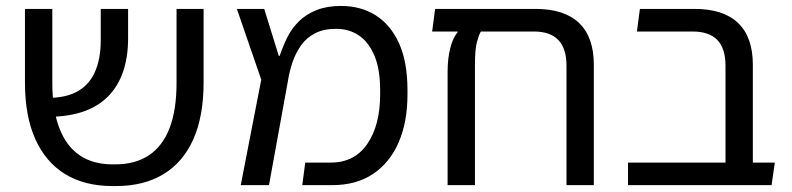

<svg xmlns="http://www.w3.org/2000/svg" viewBox="-20 -623 2664 646"><path d="M359 3Q265 3 199.5 -37Q134 -77 99 -154.5Q64 -232 64 -345V-593H156V-345Q156 -254 179.5 -192.5Q203 -131 248 -100.5Q293 -70 358 -70H368Q435 -70 481 -100.5Q527 -131 550.5 -192Q574 -253 574 -344V-593H665V-345Q665 -232 630.5 -154.5Q596 -77 530 -37Q464 3 370 3ZM132 -230 125 -294Q192 -291 235 -312.5Q278 -334 298.5 -379Q319 -424 319 -488V-593H411V-494Q411 -431 394 -381.5Q377 -332 342.5 -297.5Q308 -263 255.5 -246Q203 -229 132 -230Z M790 0 859 -355 777 -593H869L918 -435H921Q932 -468 947 -498Q962 -528 986 -551.5Q1010 -575 1045 -589Q1080 -603 1127 -603Q1194 -603 1244 -571.5Q1294 -540 1322.5 -477.5Q1351 -415 1351 -319V-305Q1351 -213 1321.5 -144.5Q1292 -76 1235.5 -38Q1179 0 1097 0H997L1007 -76H1093Q1173 -76 1216 -139Q1259 -202 1259 -305V-319Q1259 -391 1239.5 -436.5Q1220 -482 1187 -504Q1154 -526 1111 -526Q1069 -526 1040 -511Q1011 -496 993 -470.5Q975 -445 964.5 -414.5Q954 -384 949 -352L885 0Z M1782 -593Q1879 -593 1928.5 -545.5Q1978 -498 1978 -405V0H1886V-402Q1886 -460 1858.5 -488.5Q1831 -517 1776 -517H1598Q1592 -508 1585 -483Q1578 -458 1578 -405V0H1486V-382Q1486 -426 1495 -461.5Q1504 -497 1521 -516L1501 -520V-593ZM1434 -517 1444 -593H1664V-517Z M2421 0V-402Q2421 -460 2393.5 -488.5Q2366 -517 2310 -517H2123L2133 -593H2317Q2414 -593 2463.5 -545.5Q2513 -498 2513 -405V-66Q2509 -48 2498.5 -32Q2488 -16 2475 0ZM2093 0V-76H2587L2576 0Z"/></svg>

Font: Noto Sans Hebrew Thin
Style: Regular
Weight: 400
Version: Version 3.001